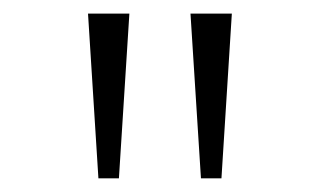

<svg xmlns="http://www.w3.org/2000/svg" viewBox="-20 -762 465 279"><path d="M152.8 -502.9H123L107.9 -742.2H168ZM301.8 -502.9H272L256.8 -742.2H316.9Z"/></svg>

Font: Clear Sans Thin
Style: Regular
Weight: 250
Foundry: Intel Corporation
Version: Version 1.00